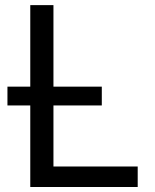

<svg xmlns="http://www.w3.org/2000/svg" viewBox="-20 -748 619 768"><path d="M101.1 0V-727.5H193.8V-82H530.8V0ZM9.8 -326.2V-401.4H387.2V-326.2Z"/></svg>

Font: Adwaita Sans
Style: Regular
Weight: 400
Designer: Rasmus Andersson
Foundry: rsms
Version: Version 4.001;git-9221beed3